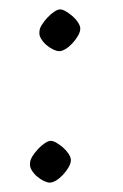

<svg xmlns="http://www.w3.org/2000/svg" viewBox="-20 -380 262 409"><path d="M86 9Q81 9 73.5 5.5Q66 2 59 -4Q52 -10 47.5 -17.5Q43 -25 44 -32Q44 -39 49 -47Q54 -55 61 -62.5Q68 -70 75.5 -75Q83 -80 88 -80Q93 -80 100 -76Q107 -72 114 -66Q121 -60 126 -52.5Q131 -45 131 -39Q131 -32 126 -23.5Q121 -15 114 -7.5Q107 0 99.5 4.5Q92 9 86 9ZM106 -271Q101 -271 93.5 -274.5Q86 -278 79 -284Q72 -290 67.5 -297.5Q63 -305 64 -312Q64 -319 69 -327Q74 -335 81 -342.5Q88 -350 95.5 -355Q103 -360 108 -360Q113 -360 120 -356Q127 -352 134 -346Q141 -340 146 -332.5Q151 -325 151 -319Q151 -312 146 -303.5Q141 -295 134 -287.5Q127 -280 119.5 -275.5Q112 -271 106 -271Z"/></svg>

Font: Ancizar Sans Thin
Style: Italic
Weight: 100
Italic angle: -4°
Designer: Cesar Puertas, Viviana Monsalve, Julian Moncada, Julian Prieto, Jose Castro, Mariel Hernandez, Felipe Aragon, Sara Alarc
Version: Version 8.100